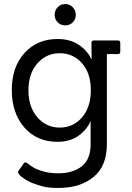

<svg xmlns="http://www.w3.org/2000/svg" viewBox="-20 -691 651 945"><path d="M268 234Q218 234 192.5 227Q167 220 151.5 214.5Q136 209 125 203.5Q114 198 104 192Q60 163 71 150L97 113Q103 104 114 112Q115 112 120.5 116.5Q126 121 131.5 125Q137 129 146.5 134.5Q156 140 168 144.5Q180 149 194 153Q227 162 267 162Q339 162 382.5 127.5Q426 93 426 19V-95Q408 -53 366.5 -23Q325 7 263 7Q161 7 99.5 -64Q38 -135 38 -248Q38 -361 100.5 -430Q163 -499 263 -499Q325 -499 367.5 -470.5Q410 -442 429 -401H431L430 -480Q430 -492 442 -492H560Q572 -492 572 -480V-437Q572 -425 560 -425H506V19Q506 126 440.5 180Q375 234 268 234ZM120 -246.5Q120 -164 164 -113.5Q208 -63 274 -63Q340 -63 383.5 -113Q427 -163 427 -247Q427 -331 383.5 -380Q340 -429 274 -429Q208 -429 164 -379Q120 -329 120 -246.5ZM338 -655.5Q353 -640 353 -618Q353 -596 338 -581Q323 -566 301 -566Q279 -566 264 -581Q249 -596 249 -618Q249 -640 264 -655.5Q279 -671 301 -671Q323 -671 338 -655.5Z"/></svg>

Font: Sanchez
Style: Regular
Weight: 400
Designer: Daniel Hernández
Foundry: LatinoType
Version: Version 1.001